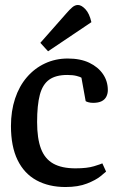

<svg xmlns="http://www.w3.org/2000/svg" viewBox="-20 -741 483 771"><path d="M243 10Q176 10 126.5 -17Q77 -44 50.5 -98.5Q24 -153 24 -235Q24 -295 40.5 -345Q57 -395 88 -431Q119 -467 161 -486.5Q203 -506 252 -506Q303 -506 338.5 -489Q374 -472 393.5 -443.5Q413 -415 413 -379Q413 -365 407 -353Q401 -341 388 -334.5Q375 -328 354 -328Q343 -328 334.5 -330.5Q326 -333 324 -335L307 -429Q303 -432 288 -436Q273 -440 250 -440Q204 -440 177.5 -421Q151 -402 140 -360.5Q129 -319 129 -251Q129 -185 144.5 -144Q160 -103 194 -84Q228 -65 283 -65Q330 -65 357.5 -73.5Q385 -82 391 -85L406 -52Q403 -49 384 -33.5Q365 -18 329.5 -4Q294 10 243 10ZM173 -535 142 -569 247 -688Q259 -702 270 -711.5Q281 -721 293 -721Q307 -721 323 -704Q339 -687 347 -652Z"/></svg>

Font: Faustina Light Medium
Style: Regular
Weight: 500
Version: Version 1.200